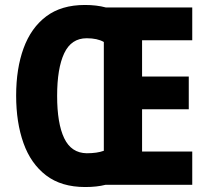

<svg xmlns="http://www.w3.org/2000/svg" viewBox="-20 -744 839 773"><path d="M322 -724Q369 -724 406 -714H754V-582H552V-436H740V-304H552V-134H754V0H405Q370 9 323 9Q227 9 165.5 -38Q104 -85 74.5 -168Q45 -251 45 -359Q45 -468 75 -550Q105 -632 166 -678Q227 -724 322 -724ZM329 -590Q267 -590 238.5 -529.5Q210 -469 210 -358Q210 -247 238.5 -187.5Q267 -128 329 -127Q371 -127 398 -137V-575Q372 -590 329 -590Z"/></svg>

Font: Noto Sans Arabic Cond ExtBd
Style: Regular
Weight: 800
Width: 3
Designer: Monotype Design Team, Nadine Chahine, Nizar Qandah and Khaled Hosny
Foundry: Monotype Imaging Inc.
Version: Version 2.012; ttfautohint (v1.8.4.7-5d5b)